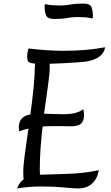

<svg xmlns="http://www.w3.org/2000/svg" viewBox="-20 -1055 623 1081"><path d="M76 6Q88 -27 113 -45Q112 -54 111.5 -64Q111 -74 111 -84Q111 -123 120 -188Q129 -253 140 -331Q110 -325 89 -315Q88 -319 87 -326Q86 -333 86 -337Q86 -367 100.5 -385.5Q115 -404 151 -411Q161 -482 168.5 -556Q176 -630 177 -697Q149 -699 141 -706.5Q133 -714 133 -734Q133 -761 141 -782Q191 -776 240.5 -772.5Q290 -769 337 -769Q467 -769 572 -789Q561 -725 468 -709Q446 -706 411.5 -703.5Q377 -701 337 -699Q297 -697 259 -696Q260 -690 260 -681Q260 -640 250 -570.5Q240 -501 228 -415Q254 -414 284 -413Q314 -412 334 -412Q378 -412 405 -419.5Q432 -427 449 -440Q451 -434 452 -425.5Q453 -417 453 -406Q453 -376 437.5 -360Q422 -344 379 -344Q374 -344 350 -344.5Q326 -345 291 -345Q253 -345 220 -343Q213 -284 208.5 -222.5Q204 -161 204 -99Q204 -79 205 -71Q216 -71 230 -72Q296 -74 340.5 -75.5Q385 -77 416.5 -79.5Q448 -82 475.5 -86Q503 -90 536 -97Q529 -50 499 -22Q469 6 419 6Q394 6 340 0.5Q286 -5 218 -5Q175 -5 140 -2Q105 1 76 6ZM286 -948Q249 -948 240 -967.5Q231 -987 231 -1021Q231 -1024 232 -1025.5Q233 -1027 234 -1032Q255 -1027 275.5 -1025.5Q296 -1024 318 -1024Q348 -1024 377 -1029.5Q406 -1035 448 -1035Q486 -1035 494.5 -1016Q503 -997 503 -962Q503 -959 502.5 -957.5Q502 -956 500 -951Q479 -956 459 -957.5Q439 -959 416 -959Q386 -959 357 -953.5Q328 -948 286 -948Z"/></svg>

Font: Merienda Light
Style: Regular
Weight: 300
Designer: Eduardo Rodriguez Tunni
Foundry: Eduardo Rodriguez Tunni
Version: Version 2.001; ttfautohint (v1.8.4.7-5d5b)